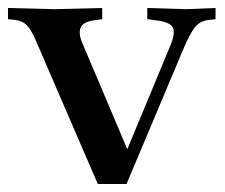

<svg xmlns="http://www.w3.org/2000/svg" viewBox="-33 -461 563 481"><path d="M212 0 57 -359Q45 -387 34 -398Q23 -409 5 -411L-13 -413V-441L103 -438L223 -441V-413L202 -410Q174 -406 168.5 -390.5Q163 -375 175 -349L297 -61L268 -44L393 -345Q407 -378 400 -392Q393 -406 358 -410L336 -413V-441L433 -438L507 -441V-413L490 -411Q469 -409 456 -393.5Q443 -378 425 -335L284 0Z"/></svg>

Font: Baskervville SemiBold
Style: Regular
Weight: 600
Version: Version 1.100